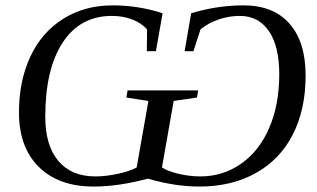

<svg xmlns="http://www.w3.org/2000/svg" viewBox="-20 -682 1176 712"><path d="M453.1 -346.7H714.8L710.4 -320.3L624 -307.6L580.6 -61Q599.6 -47.9 640.9 -37.8Q682.1 -27.8 723.6 -27.8Q806.2 -27.8 873.5 -74.5Q940.9 -121.1 978.3 -207.5Q1015.6 -293.9 1015.6 -406.7Q1015.6 -510.3 977.1 -566.7Q938.5 -623 869.6 -623Q829.6 -623 791.5 -610.1Q753.4 -597.2 723.6 -573.2L697.3 -492.2H664.6L689 -632.8Q785.2 -662.1 882.8 -662.1Q994.1 -662.1 1053.7 -594.2Q1113.3 -526.4 1113.3 -401.4Q1113.3 -275.9 1065.7 -182.9Q1018.1 -89.8 928.2 -40Q838.4 9.8 719.7 9.8Q628.4 9.8 528.3 -19.5Q418.9 9.8 327.6 9.8Q197.3 9.8 123.8 -63.2Q50.3 -136.2 50.3 -265.1Q50.3 -381.3 92.5 -471.9Q134.8 -562.5 214.4 -612.3Q293.9 -662.1 397.5 -662.1Q494.1 -662.1 583 -632.8L558.1 -492.2H524.4L525.4 -573.2Q503.4 -597.2 469.5 -610.1Q435.5 -623 395 -623Q277.3 -623 212.6 -524.4Q147.9 -425.8 147.9 -249Q147.9 -142.6 196.3 -85.2Q244.6 -27.8 333.5 -27.8Q373.5 -27.8 418.5 -37.8Q463.4 -47.9 486.8 -61L530.3 -307.6L448.7 -320.3Z"/></svg>

Font: Liberation Serif
Style: Italic
Weight: 400
Italic angle: -16.333°
Designer: Steve Matteson
Foundry: Ascender Corporation
Version: Version 2.1.5